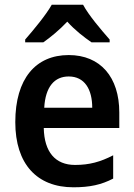

<svg xmlns="http://www.w3.org/2000/svg" viewBox="-20 -852 569 816"><path d="M333 -832H200C176 -789 122 -724 87 -684V-672H164C194 -693 232 -724 266 -760C298 -724 337 -694 369 -672H446V-684C410 -725 357 -787 333 -832ZM272 -618C132 -618 45 -518 45 -333C45 -155 137 -56 292 -56C362 -56 411 -67 461 -93V-192C407 -164 360 -151 299 -151C215 -151 168 -206 166 -308H487V-374C487 -524 407 -618 272 -618ZM272 -527C340 -527 372 -472 372 -394H168C173 -484 212 -527 272 -527Z"/></svg>

Font: Noto Sans Malayalam UI SemiCondensed SemiBold
Style: Regular
Weight: 600
Width: 4
Designer: Jelle Bosma - Monotype Design Team
Foundry: Monotype Imaging Inc.
Version: Version 2.104